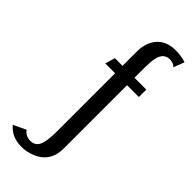

<svg xmlns="http://www.w3.org/2000/svg" viewBox="-361 -705 909 909"><g transform="rotate(45 94.0 -250.0)"><path d="M161.1 33.2Q161.1 132.8 65.4 162.1Q40 169.9 12.2 169.9Q-51.3 169.9 -88.9 125L-25.9 95.2Q-8.3 120.1 23.9 120.1Q56.2 120.1 68.6 91.6Q81.1 63 81.1 0V-390.1H15.1L29.8 -439.9H81.1V-535.2Q81.1 -596.2 114 -633.1Q147 -669.9 206.1 -669.9Q247.1 -669.9 276.9 -659.2L255.9 -605Q243.7 -620.1 216.6 -620.1Q189.5 -620.1 175.3 -596.2Q161.1 -572.3 161.1 -508.8V-439.9H240.2V-390.1H161.1Z"/></g></svg>

Font: Pfennig
Style: Medium
Weight: 500
Version: Version 20120410 ; ttfautohint (v0.8)